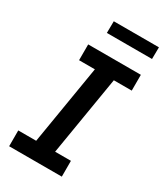

<svg xmlns="http://www.w3.org/2000/svg" viewBox="-225 -1014 950 1105"><g transform="rotate(30 250.0 -462.0)"><path d="M29 0V-105H148L235 -630H130V-735H480V-630H361L274 -105H379V0ZM190 -846 191 -924H491L490 -846Z"/></g></svg>

Font: Iosevka Curly Extrabold
Style: Italic
Weight: 800
Italic angle: -9°
Monospace: yes
Designer: Belleve Invis
Foundry: Belleve Invis
Version: Version 22.1.2; ttfautohint (v1.8.4)